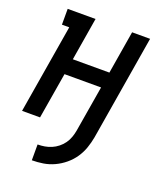

<svg xmlns="http://www.w3.org/2000/svg" viewBox="-136 -619 772 913"><g transform="rotate(20 250.0 -162.5)"><path d="M134 205V125Q152 125 169.5 122Q187 119 203.5 112Q220 105 235 93Q250 81 260.5 66Q271 51 277 34Q283 17 286 0L325 -233H140L101 0H10L85 -450H48V-530H189L153 -313H338L374 -530H465L377 0Q372 28 362.5 55.5Q353 83 336.5 107.5Q320 132 296.5 151.5Q273 171 246 183.5Q219 196 190.5 200.5Q162 205 134 205Z"/></g></svg>

Font: Iosevka Slab Medium
Style: Italic
Weight: 500
Italic angle: -9°
Monospace: yes
Designer: Belleve Invis
Foundry: Belleve Invis
Version: Version 11.1.0; ttfautohint (v1.8.3)